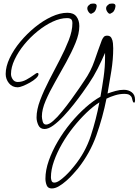

<svg xmlns="http://www.w3.org/2000/svg" viewBox="-20 -827 781 1082"><path d="M272 235Q250 235 243 217Q236 199 236 180Q236 132 255 78Q274 24 306 -30.5Q338 -85 378.5 -134Q419 -183 462.5 -221.5Q506 -260 546 -282Q556 -337 564 -393Q572 -449 572 -504V-529Q553 -485 530.5 -440.5Q508 -396 480 -355Q468 -337 446 -306Q424 -275 396 -239.5Q368 -204 338.5 -172.5Q309 -141 281 -120.5Q253 -100 231 -100Q206 -100 196 -122Q186 -144 186 -165Q186 -209 206.5 -263Q227 -317 257 -375Q287 -433 317 -490.5Q347 -548 367.5 -600.5Q388 -653 388 -696Q388 -713 380.5 -719Q373 -725 358 -725Q320 -725 277 -705Q234 -685 192 -651Q150 -617 116.5 -576Q83 -535 62.5 -491.5Q42 -448 42 -410Q42 -394 52 -379.5Q62 -365 80 -365Q105 -365 128.5 -378Q152 -391 169 -403.5Q186 -416 189 -416Q197 -416 197 -409Q197 -399 183 -386Q169 -373 148.5 -361.5Q128 -350 109 -342.5Q90 -335 80 -335Q49 -335 30.5 -358Q12 -381 12 -410Q12 -452 34.5 -499.5Q57 -547 94.5 -592Q132 -637 177.5 -674Q223 -711 270.5 -733Q318 -755 360 -755Q395 -755 411 -733.5Q427 -712 427 -680Q427 -637 405.5 -585Q384 -533 353 -476.5Q322 -420 290.5 -365Q259 -310 237.5 -260Q216 -210 216 -171Q216 -160 220.5 -142.5Q225 -125 240 -125Q256 -125 279.5 -145.5Q303 -166 329.5 -198.5Q356 -231 381 -265.5Q406 -300 426 -329Q446 -358 455 -372Q492 -425 512 -483.5Q532 -542 554 -601Q559 -612 565 -619Q571 -626 584 -626Q601 -626 608 -613Q615 -600 616.5 -583.5Q618 -567 618 -555Q618 -493 607.5 -427.5Q597 -362 586 -300Q608 -308 631.5 -314.5Q655 -321 678 -321Q704 -321 722.5 -307Q741 -293 741 -265V-261Q741 -257 740 -253Q739 -249 735 -248Q729 -251 727.5 -259Q726 -267 723 -276Q720 -285 710.5 -291.5Q701 -298 680 -298Q655 -298 628.5 -290Q602 -282 580 -271Q559 -165 523 -64Q487 37 419 123Q408 136 391 155Q374 174 353.5 192Q333 210 312 222.5Q291 235 272 235ZM286 202Q299 202 315 191Q331 180 347.5 164.5Q364 149 377.5 133.5Q391 118 398 109Q461 32 491.5 -61Q522 -154 540 -250Q505 -228 467.5 -192Q430 -156 394 -111Q358 -66 329.5 -16.5Q301 33 284 81.5Q267 130 267 172Q267 181 270.5 191.5Q274 202 286 202ZM602 -750Q595 -747 586.5 -758Q578 -769 578 -780Q578 -790 586 -797Q594 -804 596 -805Q601 -806 605.5 -806.5Q610 -807 614 -807Q631 -807 631 -793Q631 -790 629 -782Q627 -773 621.5 -764.5Q616 -756 602 -750ZM496 -750Q489 -747 480.5 -758Q472 -769 472 -780Q472 -790 480 -797Q488 -804 490 -805Q495 -806 499.5 -806.5Q504 -807 508 -807Q525 -807 525 -793Q525 -790 523 -782Q521 -773 515.5 -764.5Q510 -756 496 -750Z"/></svg>

Font: Licorice
Style: Regular
Weight: 400
Designer: Robert E. Leuschke
Foundry: Robert E. Leuschke
Version: Version 1.010; ttfautohint (v1.8.3)